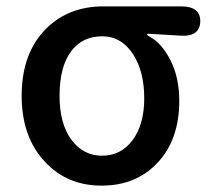

<svg xmlns="http://www.w3.org/2000/svg" viewBox="-20 -570 664 603"><path d="M123 -60Q48 -138 48 -269Q48 -405 127 -482Q197 -550 305 -550H549Q610 -550 609 -502Q607 -454 547 -458L447 -464Q442 -464 442 -461.5Q442 -459 453 -453Q490 -432 516.5 -378.5Q543 -325 543 -253Q543 -130 473 -57Q406 13 299 13Q192 13 123 -60ZM399 -398Q362 -456 301 -456Q240 -456 205 -411Q167 -362 167 -269Q167 -182 204 -131.5Q241 -81 300.5 -81Q360 -81 396.5 -130Q433 -179 433 -261.5Q433 -344 399 -398Z"/></svg>

Font: Resource Han Rounded TW Medium
Style: Regular
Weight: 500
Designer: Cyano Hao (round all glyphs); Ryoko NISHIZUKA 西塚涼子 (kana, bopomofo & ideographs); Paul D. Hunt (Latin, Greek & Cyrillic)
Foundry: Cyano Hao
Version: 0.990